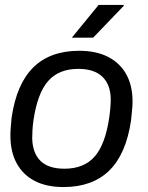

<svg xmlns="http://www.w3.org/2000/svg" viewBox="-20 -743 596 775"><path d="M236 12Q168 12 120.5 -12.5Q73 -37 47.5 -83.5Q22 -130 22 -196Q22 -212 23.5 -230Q25 -248 27 -269Q47 -405 115 -471.5Q183 -538 300 -538Q368 -538 416 -513.5Q464 -489 489.5 -443.5Q515 -398 515 -333Q515 -316 513 -298Q511 -280 509 -257Q489 -121 421 -54.5Q353 12 236 12ZM240 -62Q319 -62 362 -111Q405 -160 421 -269Q424 -290 425.5 -309Q427 -328 427 -343Q426 -402 393 -433.5Q360 -465 296 -465Q217 -465 174 -415.5Q131 -366 115 -257Q112 -236 111 -217Q110 -198 110 -183Q112 -124 144 -93Q176 -62 240 -62ZM270 -591 378 -723H479L480 -720L356 -591Z"/></svg>

Font: Archivo VF Beta
Style: Italic
Weight: 400
Italic angle: -10°
Designer: Hector Gatti
Foundry: Omnibus-Type
Version: Version 1.002